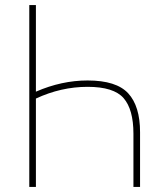

<svg xmlns="http://www.w3.org/2000/svg" viewBox="-20 -734 640 754"><path d="M121 -714V-374Q222 -418 324 -418Q437 -418 483.5 -367.5Q530 -317 530 -215V0H504V-209Q504 -304 465.5 -348.5Q427 -393 324 -393Q220 -393 121 -347V0H95V-714Z"/></svg>

Font: Noto Sans Mono Thin
Style: Regular
Weight: 100
Designer: Monotype Design Team
Foundry: Monotype Imaging Inc.
Version: Version 2.014